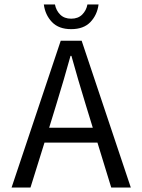

<svg xmlns="http://www.w3.org/2000/svg" viewBox="-20 -843 640 863"><path d="M177 -823H227Q232 -796 250.5 -777.5Q269 -759 300 -759Q331 -759 349.5 -777.5Q368 -796 373 -823H423Q417 -776 386.5 -744Q356 -712 300 -712Q244 -712 213.5 -744Q183 -776 177 -823ZM253 -660H347L568 0H480L418 -202H180L117 0H32ZM397 -269 366 -370Q330 -487 301 -592H297Q268 -487 232 -370L201 -269Z"/></svg>

Font: Office Code Pro
Style: Regular
Weight: 400
Designer: Nathan Rutzky & Paul D. Hunt
Foundry: Adobe Systems Incorporated
Version: Version 1.004